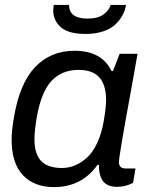

<svg xmlns="http://www.w3.org/2000/svg" viewBox="-20 -743 601 775"><path d="M325.2 -606Q256.3 -606 225.6 -633.1Q194.8 -660.2 194.8 -701.2Q194.8 -707.5 196.8 -723.1H258.8Q258.8 -668 333 -668Q375.5 -668 398.2 -685.1Q420.9 -702.1 426.8 -723.1H488.8Q484.9 -700.7 474.4 -681.2Q463.9 -661.6 445.3 -644Q426.8 -626.5 395.8 -616.2Q364.7 -606 325.2 -606ZM198.2 12.2Q117.7 12.2 72.3 -36.1Q26.9 -84.5 26.9 -179.2Q26.9 -215.3 36.1 -268.1Q58.6 -405.3 121.3 -471.7Q184.1 -538.1 280.8 -538.1Q391.1 -538.1 430.2 -456.1H436L462.9 -525.9H535.2L513.2 -401.9Q460 -113.3 460 -88.9Q460 -63 486.8 -63H526.9L517.1 -4.9Q485.8 11.2 452.1 11.2Q395.5 11.2 383.8 -38.1Q378.4 -55.7 379.9 -76.2L374 -78.1Q310.1 12.2 198.2 12.2ZM230 -64.9Q256.8 -64.9 281.7 -75Q306.6 -85 330.3 -106Q354 -127 372.1 -165.3Q390.1 -203.6 398.9 -254.9Q408.2 -310.5 408.2 -338.9Q408.2 -399.9 381.1 -430.4Q354 -460.9 296.9 -460.9Q230 -460.9 188.5 -417Q147 -373 128.9 -272.9Q119.1 -214.4 119.1 -181.2Q119.1 -121.1 146.2 -93Q173.3 -64.9 230 -64.9Z"/></svg>

Font: Archivo
Style: Italic
Weight: 400
Italic angle: -10°
Designer: Hector Gatti
Foundry: Omnibus-Type
Version: Version 2.001